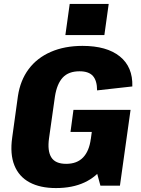

<svg xmlns="http://www.w3.org/2000/svg" viewBox="-20 -944 718 975"><path d="M264 11Q184 11 130 -18Q76 -47 53 -104.5Q30 -162 42 -246L71 -456Q83 -536 125.5 -593Q168 -650 238 -680.5Q308 -711 399 -711Q522 -711 588.5 -657.5Q655 -604 652 -505L473 -485Q473 -534 452 -558Q431 -582 384 -582Q328 -582 298.5 -550Q269 -518 259 -454L229 -242Q220 -178 240.5 -145Q261 -112 316 -112Q371 -112 402 -144.5Q433 -177 441 -238L554 -227Q543 -153 506.5 -99.5Q470 -46 409 -17.5Q348 11 264 11ZM436 -200 456 -346 505 -274H338L353 -386H643L589 -1H490ZM532 -924 510 -766H312L334 -924Z"/></svg>

Font: Pathway Extreme SemiCondensed ExtraBold
Style: Italic
Weight: 800
Width: 4
Italic angle: -8°
Version: Version 1.001;gftools[0.9.26]